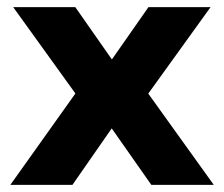

<svg xmlns="http://www.w3.org/2000/svg" viewBox="-20 -518 627 538"><path d="M9 0 219 -295 223 -212 17 -498H191L305 -335H282L396 -498H570L364 -212L368 -294L579 0H404L282 -174H304L183 0Z"/></svg>

Font: Nunito Sans 9pt ExtraBold
Style: Regular
Weight: 800
Version: Version 3.101;gftools[0.9.27]